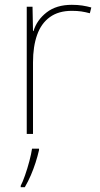

<svg xmlns="http://www.w3.org/2000/svg" viewBox="-20 -556 415 797"><path d="M278 -536Q302 -536 321.5 -533Q341 -530 359 -525L353 -501Q334 -506 317.5 -508.5Q301 -511 278 -511Q223 -511 187 -485Q151 -459 134 -411Q117 -363 117 -297V0H91V-528H115L117 -427H119Q133 -473 173.5 -504.5Q214 -536 278 -536ZM142 67Q136 93 127.5 119.5Q119 146 108 171.5Q97 197 83 221H66V215Q74 200 84 171.5Q94 143 102 112.5Q110 82 113 61H142Z"/></svg>

Font: Noto Sans Cham Thin
Style: Regular
Weight: 250
Version: Version 2.002